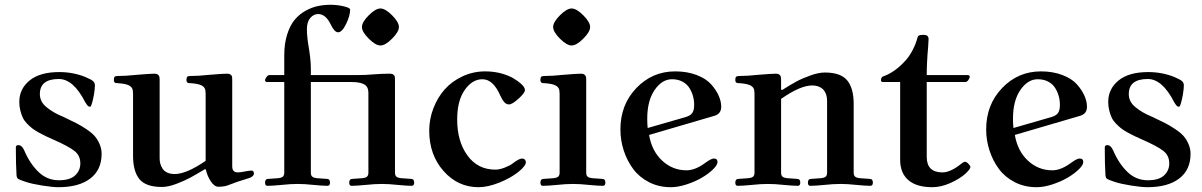

<svg xmlns="http://www.w3.org/2000/svg" viewBox="-20 -779 5079 811"><path d="M46.9 -156.2Q46.9 -166 57.6 -166Q72.3 -166 82 -144.5Q105.5 -88.9 142.1 -53.2Q178.7 -17.6 228.5 -17.6Q275.4 -17.6 297.4 -38.1Q319.3 -58.6 319.3 -88.9Q319.3 -122.1 294.4 -141.6Q269.5 -161.1 205.1 -189.5Q185.5 -198.2 172.9 -204.1Q160.2 -210 143.6 -219.2Q127 -228.5 116.2 -236.8Q105.5 -245.1 93.8 -257.3Q82 -269.5 76.2 -282.2Q70.3 -294.9 65.9 -312Q61.5 -329.1 61.5 -348.6Q61.5 -403.3 105 -439Q148.4 -474.6 230.5 -474.6Q288.1 -474.6 339.8 -454.1Q365.2 -443.4 373 -436.5Q380.9 -429.7 380.9 -418Q380.9 -405.3 377 -379.9Q367.2 -328.1 360.8 -328.1Q354.5 -328.1 350.1 -333Q345.7 -337.9 339.8 -347.7Q290 -445.3 228.5 -445.3Q148.4 -445.3 148.4 -381.8Q148.4 -365.2 155.3 -351.6Q162.1 -337.9 177.2 -325.7Q192.4 -313.5 208.5 -304.2Q224.6 -294.9 248 -285.2Q281.2 -269.5 302.2 -258.8Q323.2 -248 345.7 -232.9Q368.2 -217.8 380.4 -203.6Q392.6 -189.5 400.9 -169.9Q409.2 -150.4 409.2 -128.9Q409.2 -61.5 361.3 -24.9Q313.5 11.7 226.6 11.7Q203.1 11.7 159.2 4.9Q115.2 -2 88.9 -10.7Q62.5 -19.5 56.6 -23.4Q50.8 -27.3 49.8 -39.1Q46.9 -85 46.9 -156.2Z M460.9 -441.4Q460.9 -451.2 464.4 -454.6Q467.8 -458 476.6 -458Q511.7 -458 556.6 -462.9Q615.2 -467.8 632.8 -467.8Q642.6 -467.8 647.5 -463.4Q652.3 -459 653.3 -454.1Q654.3 -449.2 654.3 -439.5V-109.4Q654.3 -97.7 657.2 -87.4Q660.2 -77.1 666.5 -66.9Q672.9 -56.6 686 -50.3Q699.2 -43.9 717.8 -43.9Q767.6 -43.9 848.6 -99.6V-382.8Q848.6 -398.4 844.7 -405.8Q840.8 -413.1 832 -418Q816.4 -425.8 784.2 -427.7Q777.3 -427.7 774.4 -428.7Q771.5 -429.7 769.5 -432.6Q767.6 -435.5 767.6 -441.4Q767.6 -451.2 771 -454.6Q774.4 -458 783.2 -458Q818.4 -458 863.3 -462.9Q921.9 -467.8 939.5 -467.8Q949.2 -467.8 954.6 -463.4Q960 -459 960.4 -454.1Q960.9 -449.2 960.9 -439.5V-76.2Q960.9 -50.8 984.4 -50.8Q996.1 -50.8 1013.7 -54.7Q1035.2 -58.6 1043 -58.6Q1047.9 -58.6 1050.3 -54.7Q1052.7 -50.8 1052.7 -46.9Q1052.7 -31.2 1021.5 -23.4Q981.4 -11.7 947.3 2Q929.7 9.8 902.3 9.8Q885.7 9.8 870.6 -12.7Q855.5 -35.2 849.6 -62.5L845.7 -64.5Q806.6 -41 783.2 -28.3Q759.8 -15.6 725.1 -2.4Q690.4 10.7 664.1 10.7Q595.7 10.7 568.8 -22.5Q542 -55.7 542 -121.1V-382.8Q542 -398.4 538.1 -405.8Q534.2 -413.1 525.4 -418Q509.8 -425.8 477.5 -427.7Q470.7 -427.7 467.8 -428.7Q464.8 -429.7 462.9 -432.6Q460.9 -435.5 460.9 -441.4Z M1099.6 -7.8Q1099.6 -23.4 1113.3 -23.4L1155.3 -26.4Q1167 -27.3 1173.8 -32.2Q1180.7 -37.1 1180.7 -49.8V-432.6H1107.4Q1104.5 -432.6 1102.1 -434.6Q1099.6 -436.5 1099.6 -439.5Q1099.6 -445.3 1105.5 -453.6Q1111.3 -461.9 1118.2 -461.9H1180.7V-544.9Q1180.7 -594.7 1192.9 -633.3Q1205.1 -671.9 1224.6 -695.3Q1244.1 -718.8 1270.5 -733.4Q1296.9 -748 1322.8 -753.4Q1348.6 -758.8 1377 -758.8Q1404.3 -758.8 1431.6 -752.4Q1459 -746.1 1459 -738.3Q1459 -712.9 1441.9 -677.7Q1424.8 -642.6 1408.2 -642.6Q1392.6 -642.6 1377 -675.8Q1355.5 -719.7 1324.2 -719.7Q1304.7 -719.7 1290.5 -703.1Q1276.4 -686.5 1276.4 -656.2Q1276.4 -624 1283.2 -585Q1293 -526.4 1293 -490.2V-461.9H1490.2Q1526.4 -461.9 1555.7 -464.8Q1592.8 -467.8 1627 -467.8Q1636.7 -467.8 1642.1 -463.4Q1647.5 -459 1647.9 -454.1Q1648.4 -449.2 1648.4 -439.5V-49.8Q1648.4 -37.1 1655.3 -32.2Q1662.1 -27.3 1673.8 -26.4L1715.8 -23.4Q1729.5 -23.4 1729.5 -7.8Q1729.5 5.9 1718.8 5.9Q1699.2 5.9 1659.2 2Q1623 -2 1592.8 -2Q1562.5 -2 1525.4 2Q1485.4 5.9 1464.8 5.9Q1455.1 5.9 1455.1 -7.8Q1455.1 -23.4 1468.8 -23.4L1510.7 -26.4Q1522.5 -27.3 1529.3 -32.2Q1536.1 -37.1 1536.1 -49.8V-386.7Q1536.1 -412.1 1519.5 -421.9Q1502 -432.6 1463.9 -432.6H1293V-49.8Q1293 -37.1 1299.8 -32.2Q1306.6 -27.3 1318.4 -26.4L1360.4 -23.4Q1374 -23.4 1374 -7.8Q1374 5.9 1363.3 5.9Q1343.8 5.9 1303.7 2Q1267.6 -2 1237.3 -2Q1207 -2 1169.9 2Q1129.9 5.9 1109.4 5.9Q1099.6 5.9 1099.6 -7.8ZM1537.6 -615.7Q1508.8 -644.5 1508.8 -665Q1508.8 -685.5 1537.6 -714.4Q1566.4 -743.2 1586.9 -743.2Q1607.4 -743.2 1636.2 -714.4Q1665 -685.5 1665 -665Q1665 -644.5 1636.2 -615.7Q1607.4 -586.9 1586.9 -586.9Q1566.4 -586.9 1537.6 -615.7Z M1793 -227.5Q1793 -275.4 1810.5 -321.3Q1828.1 -367.2 1858.4 -401.4Q1888.7 -435.5 1933.6 -456.5Q1978.5 -477.5 2029.3 -477.5Q2091.8 -477.5 2143.6 -451.2Q2166 -438.5 2181.6 -424.3Q2197.3 -410.2 2197.3 -398.4Q2197.3 -386.7 2170.4 -362.3Q2143.6 -337.9 2129.9 -337.9Q2119.1 -337.9 2110.8 -346.7Q2102.5 -355.5 2093.8 -374Q2063.5 -444.3 2017.6 -444.3Q1974.6 -444.3 1942.9 -398.9Q1911.1 -353.5 1911.1 -274.4Q1911.1 -181.6 1954.6 -122.1Q1998 -62.5 2072.3 -62.5Q2089.8 -62.5 2111.3 -70.8Q2132.8 -79.1 2144.5 -87.9Q2171.9 -109.4 2185.5 -109.4Q2192.4 -109.4 2196.8 -105Q2201.2 -100.6 2201.2 -93.8Q2201.2 -78.1 2169.4 -52.7Q2137.7 -27.3 2089.4 -7.8Q2041 11.7 2001 11.7Q1914.1 11.7 1853.5 -56.6Q1793 -125 1793 -227.5Z M2345.2 -615.7Q2316.4 -644.5 2316.4 -665Q2316.4 -685.5 2345.2 -714.4Q2374 -743.2 2394.5 -743.2Q2415 -743.2 2443.8 -714.4Q2472.7 -685.5 2472.7 -665Q2472.7 -644.5 2443.8 -615.7Q2415 -586.9 2394.5 -586.9Q2374 -586.9 2345.2 -615.7ZM2262.7 -7.8Q2262.7 -23.4 2276.4 -23.4L2318.4 -26.4Q2330.1 -27.3 2336.9 -32.2Q2343.8 -37.1 2343.8 -49.8V-382.8Q2343.8 -398.4 2339.8 -405.8Q2335.9 -413.1 2327.1 -418Q2311.5 -425.8 2279.3 -427.7Q2272.5 -427.7 2269.5 -428.7Q2266.6 -429.7 2264.6 -432.6Q2262.7 -435.5 2262.7 -441.4Q2262.7 -451.2 2266.1 -454.6Q2269.5 -458 2278.3 -458Q2313.5 -458 2358.4 -462.9Q2417 -467.8 2434.6 -467.8Q2444.3 -467.8 2449.2 -463.4Q2454.1 -459 2455.1 -454.1Q2456.1 -449.2 2456.1 -439.5V-49.8Q2456.1 -37.1 2462.9 -32.2Q2469.7 -27.3 2481.4 -26.4L2523.4 -23.4Q2537.1 -23.4 2537.1 -7.8Q2537.1 5.9 2526.4 5.9Q2506.8 5.9 2466.8 2Q2430.7 -2 2400.4 -2Q2370.1 -2 2333 2Q2293 5.9 2272.5 5.9Q2262.7 5.9 2262.7 -7.8Z M2600.6 -232.4Q2600.6 -336.9 2668 -407.2Q2735.4 -477.5 2832 -477.5Q2881.8 -477.5 2921.9 -462.4Q2961.9 -447.3 2983.4 -423.3Q3004.9 -399.4 3015.6 -375Q3026.4 -350.6 3026.4 -328.1Q3026.4 -296.9 2995.1 -289.1L2721.7 -209Q2733.4 -140.6 2777.3 -100.1Q2821.3 -59.6 2879.9 -59.6Q2917 -59.6 2960 -91.8Q2984.4 -109.4 2995.1 -109.4Q3010.7 -109.4 3010.7 -94.7Q3010.7 -82 2991.7 -63.5Q2972.7 -44.9 2944.3 -28.3Q2916 -11.7 2879.9 0Q2843.8 11.7 2813.5 11.7Q2762.7 11.7 2721.7 -9.3Q2680.7 -30.3 2654.8 -64.9Q2628.9 -99.6 2614.7 -143.1Q2600.6 -186.5 2600.6 -232.4ZM2713.9 -277.3Q2713.9 -254.9 2715.8 -238.3L2875 -284.2Q2895.5 -290 2903.8 -301.3Q2912.1 -312.5 2912.1 -335.9Q2912.1 -355.5 2907.2 -373Q2902.3 -390.6 2892.1 -407.2Q2881.8 -423.8 2862.8 -434.1Q2843.8 -444.3 2818.4 -444.3Q2776.4 -444.3 2745.1 -398.9Q2713.9 -353.5 2713.9 -277.3Z M3085.9 -7.8Q3085.9 -23.4 3099.6 -23.4L3141.6 -26.4Q3153.3 -27.3 3160.2 -32.2Q3167 -37.1 3167 -49.8V-382.8Q3167 -398.4 3163.1 -405.8Q3159.2 -413.1 3150.4 -418Q3134.8 -425.8 3102.5 -427.7Q3095.7 -427.7 3092.8 -428.7Q3089.8 -429.7 3087.9 -432.6Q3085.9 -435.5 3085.9 -441.4Q3085.9 -451.2 3089.4 -454.6Q3092.8 -458 3101.6 -458Q3136.7 -458 3181.6 -462.9Q3240.2 -467.8 3257.8 -467.8Q3267.6 -467.8 3272.5 -463.4Q3277.3 -459 3278.3 -454.1Q3279.3 -449.2 3279.3 -439.5V-401.4L3283.2 -398.4Q3320.3 -421.9 3343.8 -434.6Q3367.2 -447.3 3402.3 -460Q3437.5 -472.7 3463.9 -472.7Q3531.2 -472.7 3558.6 -439.5Q3585.9 -406.2 3585.9 -339.8V-49.8Q3585.9 -37.1 3592.8 -32.2Q3599.6 -27.3 3611.3 -26.4L3653.3 -23.4Q3667 -23.4 3667 -7.8Q3667 5.9 3656.2 5.9Q3636.7 5.9 3596.7 2Q3560.5 -2 3530.3 -2Q3500 -2 3462.9 2Q3422.9 5.9 3402.3 5.9Q3392.6 5.9 3392.6 -7.8Q3392.6 -23.4 3406.2 -23.4L3448.2 -26.4Q3460 -27.3 3466.8 -32.2Q3473.6 -37.1 3473.6 -49.8V-352.5Q3473.6 -363.3 3471.2 -374Q3468.8 -384.8 3461.9 -395Q3455.1 -405.3 3441.9 -411.6Q3428.7 -418 3410.2 -418Q3360.4 -418 3279.3 -361.3V-49.8Q3279.3 -37.1 3286.1 -32.2Q3293 -27.3 3304.7 -26.4L3346.7 -23.4Q3360.4 -23.4 3360.4 -7.8Q3360.4 5.9 3349.6 5.9Q3330.1 5.9 3290 2Q3253.9 -2 3223.6 -2Q3193.4 -2 3156.2 2Q3116.2 5.9 3095.7 5.9Q3085.9 5.9 3085.9 -7.8Z M3701.2 -439.5Q3701.2 -445.3 3703.1 -449.2Q3705.1 -453.1 3708 -455.1Q3710.9 -457 3717.8 -459Q3765.6 -478.5 3806.6 -525.4Q3822.3 -543 3835.4 -568.4Q3848.6 -593.8 3855.5 -620.1Q3857.4 -627.9 3863.8 -629.9Q3870.1 -631.8 3881.8 -631.8Q3902.3 -631.8 3902.3 -614.3Q3902.3 -605.5 3900.4 -580.1Q3894.5 -515.6 3894.5 -461.9H4068.4Q4071.3 -461.9 4073.7 -460Q4076.2 -458 4076.2 -455.1Q4076.2 -449.2 4070.3 -440.9Q4064.5 -432.6 4057.6 -432.6H3894.5V-116.2Q3894.5 -50.8 3960.9 -50.8Q3993.2 -50.8 4036.1 -84Q4049.8 -95.7 4056.6 -95.7Q4062.5 -95.7 4070.8 -86.9Q4079.1 -78.1 4079.1 -74.2Q4079.1 -64.5 4056.2 -43.9Q4033.2 -23.4 3994.1 -5.9Q3955.1 11.7 3918 11.7Q3851.6 11.7 3816.9 -18.1Q3782.2 -47.9 3782.2 -104.5V-432.6H3709Q3706.1 -432.6 3703.6 -434.6Q3701.2 -436.5 3701.2 -439.5Z M4145.5 -232.4Q4145.5 -336.9 4212.9 -407.2Q4280.3 -477.5 4377 -477.5Q4426.8 -477.5 4466.8 -462.4Q4506.8 -447.3 4528.3 -423.3Q4549.8 -399.4 4560.5 -375Q4571.3 -350.6 4571.3 -328.1Q4571.3 -296.9 4540 -289.1L4266.6 -209Q4278.3 -140.6 4322.3 -100.1Q4366.2 -59.6 4424.8 -59.6Q4461.9 -59.6 4504.9 -91.8Q4529.3 -109.4 4540 -109.4Q4555.7 -109.4 4555.7 -94.7Q4555.7 -82 4536.6 -63.5Q4517.6 -44.9 4489.3 -28.3Q4460.9 -11.7 4424.8 0Q4388.7 11.7 4358.4 11.7Q4307.6 11.7 4266.6 -9.3Q4225.6 -30.3 4199.7 -64.9Q4173.8 -99.6 4159.7 -143.1Q4145.5 -186.5 4145.5 -232.4ZM4258.8 -277.3Q4258.8 -254.9 4260.7 -238.3L4419.9 -284.2Q4440.4 -290 4448.7 -301.3Q4457 -312.5 4457 -335.9Q4457 -355.5 4452.1 -373Q4447.3 -390.6 4437 -407.2Q4426.8 -423.8 4407.7 -434.1Q4388.7 -444.3 4363.3 -444.3Q4321.3 -444.3 4290 -398.9Q4258.8 -353.5 4258.8 -277.3Z M4646.5 -156.2Q4646.5 -166 4657.2 -166Q4671.9 -166 4681.6 -144.5Q4705.1 -88.9 4741.7 -53.2Q4778.3 -17.6 4828.1 -17.6Q4875 -17.6 4897 -38.1Q4918.9 -58.6 4918.9 -88.9Q4918.9 -122.1 4894 -141.6Q4869.1 -161.1 4804.7 -189.5Q4785.2 -198.2 4772.5 -204.1Q4759.8 -210 4743.2 -219.2Q4726.6 -228.5 4715.8 -236.8Q4705.1 -245.1 4693.4 -257.3Q4681.6 -269.5 4675.8 -282.2Q4669.9 -294.9 4665.5 -312Q4661.1 -329.1 4661.1 -348.6Q4661.1 -403.3 4704.6 -439Q4748 -474.6 4830.1 -474.6Q4887.7 -474.6 4939.5 -454.1Q4964.8 -443.4 4972.7 -436.5Q4980.5 -429.7 4980.5 -418Q4980.5 -405.3 4976.6 -379.9Q4966.8 -328.1 4960.4 -328.1Q4954.1 -328.1 4949.7 -333Q4945.3 -337.9 4939.5 -347.7Q4889.6 -445.3 4828.1 -445.3Q4748 -445.3 4748 -381.8Q4748 -365.2 4754.9 -351.6Q4761.7 -337.9 4776.9 -325.7Q4792 -313.5 4808.1 -304.2Q4824.2 -294.9 4847.7 -285.2Q4880.9 -269.5 4901.9 -258.8Q4922.9 -248 4945.3 -232.9Q4967.8 -217.8 4980 -203.6Q4992.2 -189.5 5000.5 -169.9Q5008.8 -150.4 5008.8 -128.9Q5008.8 -61.5 4960.9 -24.9Q4913.1 11.7 4826.2 11.7Q4802.7 11.7 4758.8 4.9Q4714.8 -2 4688.5 -10.7Q4662.1 -19.5 4656.2 -23.4Q4650.4 -27.3 4649.4 -39.1Q4646.5 -85 4646.5 -156.2Z"/></svg>

Font: Monomakh Unicode TT
Style: Medium
Weight: 500
Designer: Alexey Kryukov, Aleksandr Andreev
Version: Version 1.1